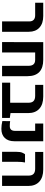

<svg xmlns="http://www.w3.org/2000/svg" viewBox="1026 -1652 634 2727"><g transform="rotate(90 1343.5 -288.0)"><path d="M283.5 0V-388.2Q283.5 -427.7 261 -448.8Q238.6 -469.9 196.6 -469.9H18.5V-584.6H207.1Q312 -584.6 371.3 -530.7Q430.7 -476.8 430.7 -380.5V0Z M577.3 0 577.8 -584.6H828.7Q943.6 -584.6 1002.2 -528.8Q1060.8 -473 1061.3 -362.9V0H914.7L914.2 -375Q914.2 -423 893.1 -446.5Q872 -469.9 829.1 -469.9H724.4L724.2 0Z M1153.4 0V-115.1H1438.7L1585.8 -119.7L1654.2 -110.1V0ZM1438.7 -34V-376.4Q1438.7 -423.8 1414.7 -446.9Q1390.8 -469.9 1340.8 -469.9H1185.3V-584.6H1351.3Q1463 -584.6 1524.4 -528.7Q1585.8 -472.8 1585.8 -369.8V-34Z M1809.2 9.8Q1780.6 9.8 1755.6 6.4Q1730.7 3 1699.2 -3.6L1699.9 -114.6Q1734.6 -109.4 1770.6 -109.4Q1804.9 -109.4 1821.6 -128.3Q1838.4 -147.2 1838.4 -186.7V-469.9H1734.4V-584.6H1985.7V-175Q1985.7 -87.2 1939.3 -38.7Q1892.8 9.8 1809.2 9.8Z M2473.7 0V-376.4Q2473.7 -423.8 2449.6 -446.9Q2425.4 -469.9 2375.6 -469.9H2137.2V-584.6H2385.8Q2498.3 -584.6 2559.6 -528.7Q2620.8 -472.8 2620.8 -369.8V0ZM2135.5 0V-200.4Q2135.5 -259.8 2148.4 -287.5Q2161.2 -315.1 2169.7 -325.8H2287Q2282.9 -306.4 2280.3 -279.6Q2277.6 -252.8 2277.6 -215.6V0Z"/></g></svg>

Font: Heebo
Style: Regular
Weight: 400
Designer: Oded Ezer
Foundry: Ezer Type House
Version: Version 3.100